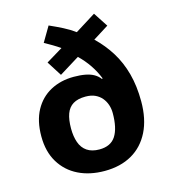

<svg xmlns="http://www.w3.org/2000/svg" viewBox="-114 -859 856 962"><g transform="rotate(-15 313.5 -378.5)"><path d="M227 -767Q263 -751 295.5 -734.5Q328 -718 355 -698L462 -765L511 -690L430 -639Q476 -595 509 -542Q542 -489 559.5 -424Q577 -359 577 -280Q577 -188 544.5 -123Q512 -58 452.5 -24Q393 10 311 10Q234 10 175 -19Q116 -48 82 -104Q48 -160 48 -239Q48 -319 78 -374Q108 -429 161 -457.5Q214 -486 282 -486Q316 -486 342 -481Q368 -476 386 -465.5Q404 -455 416 -439L420 -441Q405 -479 382 -513Q359 -547 328 -577L223 -512L174 -589L260 -641Q243 -653 222 -665.5Q201 -678 181 -689ZM313 -375Q273 -375 248.5 -360Q224 -345 213 -315Q202 -285 202 -239Q202 -198 213 -166.5Q224 -135 249 -118Q274 -101 313 -101Q372 -101 398 -141.5Q424 -182 424 -260Q424 -283 417 -303.5Q410 -324 396.5 -340Q383 -356 362.5 -365.5Q342 -375 313 -375Z"/></g></svg>

Font: Noto Sans Khmer
Style: Bold
Weight: 700
Version: Version 2.003